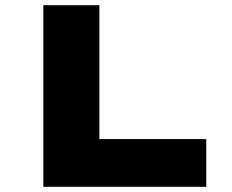

<svg xmlns="http://www.w3.org/2000/svg" viewBox="-20 -720 895 740"><path d="M147 0V-700H363V-184H775V0Z"/></svg>

Font: Lexend Tera Black
Style: Regular
Weight: 900
Version: Version 1.007